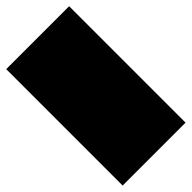

<svg xmlns="http://www.w3.org/2000/svg" viewBox="-231 -801 863 863"><g transform="rotate(-45 200.0 -370.0)"><path d="M0 0H400V-740H0ZM0 0Q0 0 0 0Q0 0 0 0Q0 0 0 0Q0 0 0 0Q0 0 0 0Q0 0 0 0H400Q400 0 400 0Q400 0 400 0Q400 0 400 0Q400 0 400 0Q400 0 400 0Q400 0 400 0ZM0 -740Q0 -740 0 -740Q0 -740 0 -740Q0 -740 0 -740Q0 -740 0 -740Q0 -740 0 -740Q0 -740 0 -740H400Q400 -740 400 -740Q400 -740 400 -740Q400 -740 400 -740Q400 -740 400 -740Q400 -740 400 -740Q400 -740 400 -740Z"/></g></svg>

Font: Wavefont
Style: Regular
Weight: 400
Monospace: yes
Version: Version 3.003